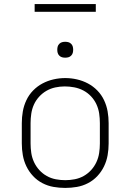

<svg xmlns="http://www.w3.org/2000/svg" viewBox="-20 -914 640 942"><path d="M300 8Q271 8 242.5 3Q214 -2 188 -15.5Q162 -29 142 -50.5Q122 -72 109.5 -98Q97 -124 92 -152.5Q87 -181 87 -210V-310Q87 -339 92 -367.5Q97 -396 109.5 -422.5Q122 -449 142.5 -470Q163 -491 188.5 -504.5Q214 -518 242.5 -524.5Q271 -531 300 -531Q329 -531 357.5 -524.5Q386 -518 411.5 -504.5Q437 -491 457.5 -470Q478 -449 490.5 -422.5Q503 -396 508 -367.5Q513 -339 513 -310V-210Q513 -181 508 -152.5Q503 -124 490.5 -98Q478 -72 458 -50.5Q438 -29 412 -15.5Q386 -2 357.5 3Q329 8 300 8ZM300 -30Q323 -30 346.5 -34.5Q370 -39 390.5 -50.5Q411 -62 427 -79.5Q443 -97 453 -118.5Q463 -140 466.5 -163.5Q470 -187 470 -210V-310Q470 -334 466.5 -357.5Q463 -381 453 -402.5Q443 -424 426.5 -441.5Q410 -459 389 -470Q368 -481 344.5 -485.5Q321 -490 298 -490Q274 -490 251 -485Q228 -480 208 -468.5Q188 -457 172 -439.5Q156 -422 146.5 -401Q137 -380 133.5 -356.5Q130 -333 130 -310V-210Q130 -187 133.5 -163.5Q137 -140 147 -118.5Q157 -97 173 -79.5Q189 -62 209.5 -50.5Q230 -39 253.5 -34.5Q277 -30 300 -30ZM300 -631Q292 -631 284.5 -633Q277 -635 271 -641Q265 -647 263 -654.5Q261 -662 261 -670Q261 -678 263 -685.5Q265 -693 271 -699Q277 -705 284.5 -707Q292 -709 300 -709Q308 -709 315.5 -707Q323 -705 329 -699Q335 -693 337 -685.5Q339 -678 339 -670Q339 -662 337 -654.5Q335 -647 329 -641Q323 -635 315.5 -633Q308 -631 300 -631ZM450 -856H150V-894H450Z"/></svg>

Font: Zed Sans Extralight Extended
Style: Regular
Weight: 200
Width: 7
Designer: Belleve Invis
Foundry: Belleve Invis
Version: Version 1.0.0; ttfautohint (v1.8.4)